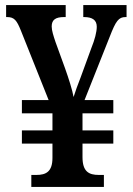

<svg xmlns="http://www.w3.org/2000/svg" viewBox="-20 -734 523 754"><path d="M103 0H388V-47H368C329 -47 304 -60 304 -117V-170H425V-222H304V-289H425V-341H312L411 -590C435 -652 446 -667 473 -667H477V-714H307V-667H310C343 -667 360 -655 360 -629C360 -608 352 -578 339 -546L297 -431C286 -403 275 -373 269 -353C264 -381 250 -425 235 -467L198 -569C190 -593 183 -614 183 -630C183 -657 199 -667 232 -667H238V-714H4V-667H8C36 -667 46 -654 62 -614L171 -341H66V-289H186V-222H66V-170H186V-114C186 -60 161 -47 123 -47H103Z"/></svg>

Font: Noto Serif Tamil Condensed SemiBold
Style: Regular
Weight: 600
Width: 3
Designer: Indian Type Foundry, Tom Grace, and the Monotype Design Team
Foundry: Monotype Imaging Inc.
Version: Version 2.004